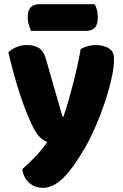

<svg xmlns="http://www.w3.org/2000/svg" viewBox="-20 -712 591 921"><path d="M128 -124Q117 -149 104.5 -180Q92 -211 78.5 -251Q65 -291 50.5 -342.5Q36 -394 20 -461Q34 -475 57.5 -485.5Q81 -496 109 -496Q144 -496 167 -481.5Q190 -467 201 -427Q221 -357 240.5 -288.5Q260 -220 280 -152H284Q296 -186 307.5 -226Q319 -266 330 -308.5Q341 -351 350.5 -393.5Q360 -436 367 -477Q384 -486 402 -491Q420 -496 440 -496Q475 -496 501 -481Q527 -466 527 -429Q527 -389 514.5 -333.5Q502 -278 482 -218.5Q462 -159 437 -102Q412 -45 387 -2Q330 96 282.5 142.5Q235 189 186 189Q146 189 119 164Q92 139 87 99Q119 72 151 38Q183 4 207 -31Q190 -36 170.5 -54.5Q151 -73 128 -124ZM129 -564Q124 -575 118.5 -591.5Q113 -608 113 -626Q113 -663 128 -677.5Q143 -692 168 -692H433Q441 -681 445 -664.5Q449 -648 449 -630Q449 -593 434.5 -578.5Q420 -564 395 -564Z"/></svg>

Font: Baloo Thambi 2 ExtraBold
Style: Regular
Weight: 800
Designer: Aadarsh Rajan and Ek Type
Foundry: Ek Type
Version: Version 1.640;hotconv 1.0.111;makeotfexe 2.5.65597; ttfautoh